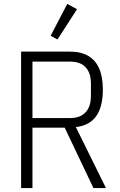

<svg xmlns="http://www.w3.org/2000/svg" viewBox="-20 -962 614 982"><path d="M146 -309V0H88V-698H337Q394 -698 431.5 -676Q469 -654 487.5 -611Q506 -568 506 -503Q506 -416 472 -368Q438 -320 368 -312L522 0H458L311 -309ZM146 -358H337Q373 -358 396.5 -371Q420 -384 432.5 -409Q445 -434 445 -471V-535Q445 -572 432.5 -597Q420 -622 396.5 -634.5Q373 -647 337 -647H146ZM374 -915 274 -760 239 -779 324 -942Z"/></svg>

Font: IBM Plex Sans Condensed Light
Style: Regular
Weight: 300
Width: 3
Designer: Mike Abbink, Paul van der Laan, Pieter van Rosmalen
Foundry: Bold Monday
Version: Version 3.201